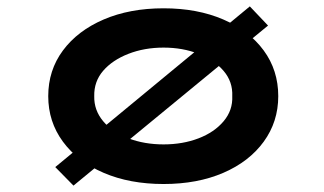

<svg xmlns="http://www.w3.org/2000/svg" viewBox="-20 -566 1014 601"><path d="M210 15 153 -43 762 -546 819 -486ZM492 10Q386 10 304.5 -25Q223 -60 177 -122.5Q131 -185 131 -265Q131 -346 177 -408Q223 -470 304.5 -505Q386 -540 492 -540Q598 -540 679 -505Q760 -470 805.5 -408Q851 -346 851 -265Q851 -185 805.5 -122.5Q760 -60 679 -25Q598 10 492 10ZM492 -114Q552 -114 601.5 -133Q651 -152 680 -186.5Q709 -221 707 -265Q709 -310 680 -344Q651 -378 601.5 -397.5Q552 -417 492 -417Q432 -417 382 -397.5Q332 -378 303 -344.5Q274 -311 275 -265Q274 -221 303 -186.5Q332 -152 382 -133Q432 -114 492 -114Z"/></svg>

Font: Lexend Zetta SemiBold
Style: Regular
Weight: 600
Designer: Bonnie Shaver-Troup, Thomas Jockin
Foundry: Lexend
Version: Version 1.007